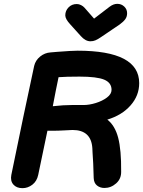

<svg xmlns="http://www.w3.org/2000/svg" viewBox="-20 -980 745 1000"><path d="M468 -53Q469 -27 485 -14Q501 -1 524 -1Q558 -1 585 -25Q612 -49 611 -87Q612 -199 595.5 -262.5Q579 -326 539 -357Q615 -380 660 -431Q705 -482 705 -547Q705 -716 384 -716Q356 -716 278 -710L243 -707Q213 -705 189 -685.5Q165 -666 158 -637L101 -369L39 -69Q33 -38 49.5 -19Q66 0 97 0Q125 0 148.5 -18Q172 -36 179 -69L227 -299H257Q282 -299 318 -301Q348 -303 358 -303Q455 -303 461 -208L462 -186Q466 -137 468 -53ZM258 -427H255Q271 -512 285 -578Q324 -581 394 -581Q485 -581 523 -565Q561 -549 561 -512Q561 -490 537 -472Q513 -454 479 -443.5Q445 -433 415 -433H354Q310 -433 258 -427ZM451 -765Q465 -765 477 -770Q489 -775 505 -786L604 -853Q623 -867 632.5 -880Q642 -893 642 -911Q642 -932 627 -946Q612 -960 591 -960Q571 -960 551 -945L470 -883L420 -940Q413 -948 402 -953.5Q391 -959 380 -959Q354 -959 337 -941.5Q320 -924 320 -900Q320 -881 346 -853L401 -792Q425 -765 451 -765Z"/></svg>

Font: Balsamiq Sans
Style: Bold Italic
Weight: 700
Italic angle: -12°
Designer: Michael Angeles
Foundry: Balsamiq SRL
Version: Version 1.020; ttfautohint (v1.8.4.7-5d5b);gftools[0.9.26]